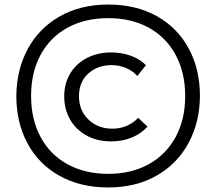

<svg xmlns="http://www.w3.org/2000/svg" viewBox="-20 -688 953 846"><path d="M52 -265Q53 -382 103 -473.5Q153 -565 244.5 -616.5Q336 -668 457 -668Q580 -668 671.5 -616.5Q763 -565 812 -473.5Q861 -382 861 -265Q860 -148 810 -56.5Q760 35 669 86.5Q578 138 457 138Q334 138 242 86.5Q150 35 101 -56.5Q52 -148 52 -265ZM796 -265Q796 -368 754 -446Q712 -524 635.5 -566Q559 -608 457 -608Q355 -608 278.5 -566.5Q202 -525 159.5 -447.5Q117 -370 117 -265Q117 -162 159 -84Q201 -6 278 36Q355 78 457 78Q558 78 634.5 36Q711 -6 753.5 -83.5Q796 -161 796 -265ZM263 -263Q263 -322 290.5 -366Q318 -410 365 -433.5Q412 -457 470 -457Q516 -457 556 -442.5Q596 -428 623 -401L585 -353Q565 -376 535 -388.5Q505 -401 471 -401Q410 -401 369 -364Q328 -327 328 -264Q328 -201 370 -161Q412 -121 475 -121Q510 -121 539.5 -134Q569 -147 589 -169L630 -130Q603 -100 562 -82.5Q521 -65 470 -65Q408 -65 361 -91Q314 -117 288.5 -162Q263 -207 263 -263Z"/></svg>

Font: Tilda Sans
Style: Regular
Weight: 400
Designer: ParaType Ltd
Foundry: ParaType Ltd
Version: Version 1.002W